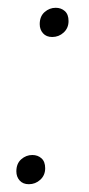

<svg xmlns="http://www.w3.org/2000/svg" viewBox="-20 -471 229 493"><path d="M114 -376Q99 -376 90.5 -385.5Q82 -395 82 -409Q82 -429 94.5 -440Q107 -451 123 -451Q137 -451 146.5 -442.5Q156 -434 156 -417Q156 -399 143.5 -387.5Q131 -376 114 -376ZM54 2Q39 2 30.5 -7.5Q22 -17 22 -31Q22 -51 34.5 -62Q47 -73 63 -73Q77 -73 86.5 -64.5Q96 -56 96 -39Q96 -21 83.5 -9.5Q71 2 54 2Z"/></svg>

Font: Bitter Thin Light
Style: Italic
Weight: 300
Italic angle: -9°
Version: Version 2.002